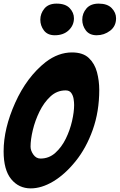

<svg xmlns="http://www.w3.org/2000/svg" viewBox="-49 -1038 662 1062"><path d="M486 -843Q446 -843 426 -869.5Q406 -896 406 -929Q406 -964 429 -991Q452 -1018 497 -1018Q545 -1018 569 -993Q593 -968 593 -937Q593 -893 560 -868Q527 -843 486 -843ZM254 -843Q214 -843 194 -869.5Q174 -896 174 -929Q174 -963 196.5 -990.5Q219 -1018 264 -1018Q313 -1018 336.5 -993Q360 -968 360 -937Q360 -898 331 -870.5Q302 -843 254 -843ZM121 4Q55 4 13 -47Q-29 -98 -29 -201Q-29 -327 35 -469.5Q99 -612 204 -695Q274 -748 349 -748Q410 -748 442.5 -717Q475 -686 487.5 -638.5Q500 -591 500 -541Q500 -421 464 -320Q428 -219 369 -146Q310 -73 245.5 -34.5Q181 4 121 4ZM175 -161Q222 -161 257 -192.5Q292 -224 315 -271Q338 -318 349.5 -368.5Q361 -419 361 -457Q361 -473 358 -491.5Q355 -510 345 -524Q335 -538 314 -538Q266 -538 230 -504.5Q194 -471 169.5 -421Q145 -371 132.5 -318.5Q120 -266 120 -227Q120 -205 135.5 -183Q151 -161 175 -161Z"/></svg>

Font: Bangerz
Style: Bold
Weight: 700
Designer: vernon adams
Foundry: Vernon Adams
Version: Version 2.10;February 7, 2025;FontCreator 13.0.0.2683 64-bit